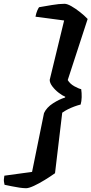

<svg xmlns="http://www.w3.org/2000/svg" viewBox="-75 -823 482 1012"><path d="M63 169Q47 169 27.5 166Q8 163 -12 159Q-32 155 -51 151Q-52 146 -54 135.5Q-56 125 -52 103L94 83L157 -227Q171 -257 204.5 -278.5Q238 -300 268 -309L269 -313Q254 -319 234.5 -334Q215 -349 201 -367.5Q187 -386 187 -402L263 -715L112 -735Q116 -755 121.5 -767.5Q127 -780 131 -785Q160 -790 198.5 -796.5Q237 -803 265 -803Q279 -803 301 -790.5Q323 -778 346.5 -759.5Q370 -741 387 -723L282 -401Q294 -381 316.5 -368.5Q339 -356 353 -353Q356 -333 355.5 -311Q355 -289 350 -272Q334 -268 316.5 -261.5Q299 -255 283 -247Q267 -239 253 -229L215 90Q191 107 161 125.5Q131 144 104 156.5Q77 169 63 169Z"/></svg>

Font: Texturina Medium 12pt Black
Style: Italic
Weight: 900
Italic angle: -11°
Version: Version 1.002